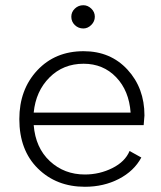

<svg xmlns="http://www.w3.org/2000/svg" viewBox="-20 -706 616 735"><path d="M305 9Q196 9 125 -61Q54 -131 54 -250Q54 -363 122.5 -436.5Q191 -510 300 -510Q403 -510 468 -439.5Q533 -369 533 -264Q533 -257 530 -227H109Q116 -140 171 -89Q226 -38 305 -38Q361 -38 410 -62.5Q459 -87 476 -128L521 -103Q493 -51 435 -21Q377 9 305 9ZM109 -275H480Q474 -359 424.5 -410.5Q375 -462 300 -462Q222 -462 169.5 -409.5Q117 -357 109 -275ZM253 -642Q253 -660 266.5 -673Q280 -686 299 -686Q316 -686 329.5 -673Q343 -660 343 -642Q343 -624 329.5 -610.5Q316 -597 299 -597Q280 -597 266.5 -610Q253 -623 253 -642Z"/></svg>

Font: Human Sans Light
Style: Regular
Weight: 300
Designer: Tim Radville
Foundry: Continuum
Version: Version 1.000;FEAKit 1.0